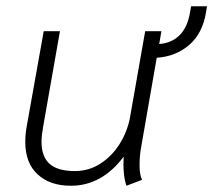

<svg xmlns="http://www.w3.org/2000/svg" viewBox="-20 -585 683 615"><path d="M643 -565 640 -546Q629 -478 586 -441Q543 -404 482 -400L432 -113Q427 -86 427 -56Q427 -25 435 -9L385 10Q373 -25 376 -83Q306 10 207 10Q140 10 100.5 -26.5Q61 -63 61 -130Q61 -154 65 -177L120 -485H172L118 -178Q113 -150 113 -131Q113 -83 139 -60Q165 -37 220 -37Q265 -37 302.5 -61.5Q340 -86 364.5 -126Q389 -166 397 -212L445 -485H497L490 -444Q530 -447 555.5 -472.5Q581 -498 589 -547L592 -565Z"/></svg>

Font: Niramit ExtraLight
Style: Italic
Weight: 200
Italic angle: -10°
Designer: Katatrad Aksorn Co.,Ltd.
Foundry: Cadson Demak Co.,Ltd.
Version: Version 1.000; ttfautohint (v1.6)